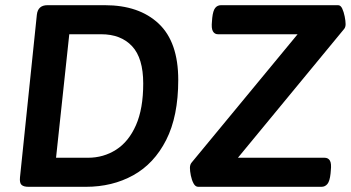

<svg xmlns="http://www.w3.org/2000/svg" viewBox="-20 -720 1352 740"><path d="M90 0Q71 0 63 -7.5Q55 -15 57 -36L122 -663Q126 -700 163 -700H384Q516 -700 591.5 -629Q667 -558 667 -412Q667 -272 620.5 -180.5Q574 -89 493.5 -44.5Q413 0 311 0ZM744 0Q733 0 726 -13Q719 -26 715.5 -43.5Q712 -61 712 -73Q712 -86 719 -94L1127 -588H820Q807 -588 800.5 -599.5Q794 -611 797 -638L798 -651Q801 -679 809.5 -689.5Q818 -700 832 -700H1283Q1293 -700 1299 -687Q1305 -674 1308.5 -656.5Q1312 -639 1312 -627Q1312 -615 1306 -608L897 -112H1231Q1245 -112 1251.5 -101Q1258 -90 1255 -63L1254 -51Q1251 -22 1242 -11Q1233 0 1219 0ZM196 -112H319Q379 -112 427.5 -143Q476 -174 504 -237.5Q532 -301 532 -398Q532 -496 489 -542Q446 -588 370 -588H247Z"/></svg>

Font: Asap SemiBold
Style: Italic
Weight: 600
Italic angle: -6°
Designer: Pablo Cosgaya
Foundry: Omnibus-Type
Version: Version 3.001; ttfautohint (v1.8.3)